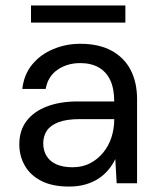

<svg xmlns="http://www.w3.org/2000/svg" viewBox="-20 -674 583 706"><path d="M234 12Q172 12 131.5 -9Q91 -30 71 -65.5Q51 -101 51 -143Q51 -194 77.5 -229Q104 -264 152.5 -282.5Q201 -301 266 -301H400Q400 -348 385.5 -379Q371 -410 343 -426Q315 -442 275 -442Q227 -442 191.5 -417.5Q156 -393 148 -347H62Q68 -400 98.5 -437Q129 -474 176 -493.5Q223 -513 275 -513Q344 -513 390.5 -487.5Q437 -462 460.5 -416.5Q484 -371 484 -309V0H409L404 -89Q394 -68 378.5 -49.5Q363 -31 342.5 -17.5Q322 -4 295 4Q268 12 234 12ZM247 -59Q283 -59 311 -73.5Q339 -88 359.5 -113Q380 -138 390 -169.5Q400 -201 400 -234V-236H273Q225 -236 195 -224.5Q165 -213 152 -193Q139 -173 139 -147Q139 -120 151.5 -100Q164 -80 188 -69.5Q212 -59 247 -59ZM94 -591V-654H441V-591Z"/></svg>

Font: DVN - DM Sans
Style: Regular
Weight: 400
Designer: Colophon Foundry, Jonny Pinhorn
Foundry: Colophon Foundry
Version: Version 4.004;gftools[0.9.30]